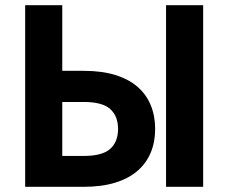

<svg xmlns="http://www.w3.org/2000/svg" viewBox="-20 -720 880 740"><path d="M77 -700H220V-447H303Q372 -447 424 -431Q476 -415 510 -385.5Q544 -356 561 -314.5Q578 -273 578 -223Q578 -173 561 -132Q544 -91 510 -61.5Q476 -32 424 -16Q372 0 303 0H77ZM303 -119Q374 -119 404.5 -146Q435 -173 435 -223Q435 -273 404.5 -300Q374 -327 303 -327H220V-119ZM620 -700H763V0H620Z"/></svg>

Font: Golos UI
Style: Bold
Weight: 700
Designer: A.Korolkova, Vitaly Kuzmin
Foundry: ParaType Ltd
Version: Version 2.000